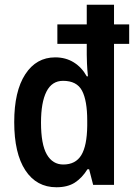

<svg xmlns="http://www.w3.org/2000/svg" viewBox="-20 -780 573 810"><path d="M218 10Q134 10 87 -61.5Q40 -133 40 -265Q40 -395 86.5 -466.5Q133 -538 213 -538Q257 -538 291 -517Q325 -496 346 -458H351Q348 -487 347 -511.5Q346 -536 346 -549V-595H222V-677H346V-760H461V-677H525V-595H461V0H373L356 -66H349Q326 -29 295.5 -9.5Q265 10 218 10ZM247 -86Q299 -86 323 -125.5Q347 -165 348 -249V-271Q348 -356 326 -397.5Q304 -439 246 -439Q199 -439 176 -393.5Q153 -348 153 -263Q153 -171 177.5 -128.5Q202 -86 247 -86Z"/></svg>

Font: Noto Sans Sinhala Condensed SemiBold
Style: Regular
Weight: 600
Width: 3
Designer: Jelle Bosma - Monotype Design Team
Foundry: Monotype Imaging Inc.
Version: Version 2.006; ttfautohint (v1.8.4.7-5d5b)